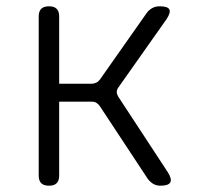

<svg xmlns="http://www.w3.org/2000/svg" viewBox="-20 -580 640 610"><path d="M136 10Q119 10 111 2Q103 -6 103 -22V-528Q103 -544 111 -552Q119 -560 136 -560Q152 -560 160 -552Q168 -544 168 -528V-314H271Q279 -314 286 -317.5Q293 -321 298 -328L447 -540Q455 -550 465 -555Q475 -560 487 -560Q513 -560 518 -550Q523 -540 509 -519L356 -302Q351 -295 351 -288Q351 -281 355 -274L513 -33Q527 -11 521 -0.5Q515 10 490 10Q477 10 467.5 4.5Q458 -1 450 -11L297 -243Q292 -250 286 -253.5Q280 -257 271 -257H168V-22Q168 -6 160 2Q152 10 136 10Z"/></svg>

Font: Maple Mono NL ExtraLight
Style: Regular
Weight: 275
Monospace: yes
Designer: subframe7536
Version: Version 7.000